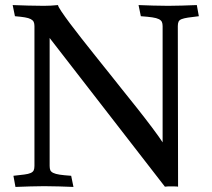

<svg xmlns="http://www.w3.org/2000/svg" viewBox="-20 -734 835 758"><path d="M683 3Q678 2 669.5 2Q661 2 655 2Q649 2 642.5 2Q636 2 631 3L176 -584V-79Q176 -69 178.5 -62.5Q181 -56 190 -51.5Q199 -47 215.5 -44.5Q232 -42 261 -40L270 4Q238 3 213 2Q188 1 154 1Q123 1 98.5 2Q74 3 41 4L33 -40Q60 -43 76 -45Q92 -47 101 -51Q110 -55 113 -61.5Q116 -68 116 -79V-631Q116 -641 113 -647.5Q110 -654 101.5 -658.5Q93 -663 78 -665.5Q63 -668 39 -670L30 -714Q62 -713 90.5 -712Q119 -711 153 -711Q180 -711 209 -714Q209 -709 222 -689.5Q235 -670 255.5 -642.5Q276 -615 300.5 -584Q325 -553 348 -524Q371 -495 389.5 -472Q408 -449 416 -439Q429 -422 458.5 -385.5Q488 -349 520.5 -308Q553 -267 581.5 -229Q610 -191 622 -172V-631Q622 -641 619 -647.5Q616 -654 607 -658.5Q598 -663 581 -665.5Q564 -668 536 -670L527 -714Q559 -713 584.5 -712Q610 -711 644 -711Q675 -711 699.5 -712Q724 -713 757 -714L765 -670Q738 -667 722 -664.5Q706 -662 697 -658.5Q688 -655 685 -648.5Q682 -642 682 -631Z"/></svg>

Font: Lusitana
Style: Regular
Weight: 400
Designer: Ana Paula Megda
Foundry: Ana Paula Megda
Version: Version 1.000; ttfautohint (v1.1) -l 8 -r 50 -G 200 -x 14 -D